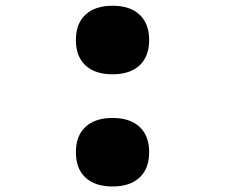

<svg xmlns="http://www.w3.org/2000/svg" viewBox="-20 -644 790 674"><path d="M246.4 -109.6Q246.4 -167.1 280 -198.5Q313.5 -229.9 375 -229.9Q436.5 -229.9 470 -198.6Q503.6 -167.3 503.6 -109.7Q503.6 -52.2 470 -20.8Q436.5 10.6 375 10.6Q313.5 10.6 280 -20.7Q246.4 -52 246.4 -109.6ZM246.4 -503.4Q246.4 -561 280 -592.4Q313.5 -623.8 375 -623.8Q436.5 -623.8 470 -592.4Q503.6 -561.1 503.6 -503.6Q503.6 -446 470 -414.6Q436.5 -383.2 375 -383.2Q313.5 -383.2 280 -414.5Q246.4 -445.9 246.4 -503.4Z"/></svg>

Font: Martian Mono VF sWd Rg
Style: Regular
Weight: 400
Width: 6
Monospace: yes
Designer: Roman Shamin
Foundry: Evil Martians
Version: Version 1.100